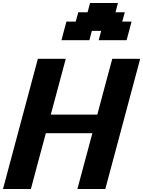

<svg xmlns="http://www.w3.org/2000/svg" viewBox="-20 -1270 962 1290"><path d="M500 0H687.5Q726.6 -146 804.7 -437.5Q882.8 -729 921.9 -875H734.4Q717.3 -812.5 683.8 -687.5Q650.4 -562.5 633.8 -500H321.3Q338.4 -562.5 371.6 -687.5Q404.8 -812.5 421.9 -875H234.4Q195.3 -729 117.2 -437.5Q39.1 -146 0 0H187.5Q204.1 -62.5 237.5 -187.5Q271 -312.5 288.1 -375H600.6Q584 -312.5 550.3 -187.5Q516.6 -62.5 500 0ZM643.1 -1000H830.6Q836.4 -1020.5 847.4 -1062.5Q858.4 -1104.5 863.8 -1125H801.3L818.4 -1187.5H755.9L772.5 -1250H585L568.4 -1187.5H505.9L488.8 -1125H426.3Q420.4 -1104 409.4 -1062.3Q398.4 -1020.5 393.1 -1000H580.6L597.2 -1062.5H659.7Z"/></svg>

Font: Faithful 32x
Style: SemiboldOblique
Weight: 400
Foundry: Faithful Resource Pack
Version: Version 1.0; January 27, 2023